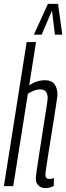

<svg xmlns="http://www.w3.org/2000/svg" viewBox="-22 -956 340 986"><path d="M211 -58Q211 -37 233 -37Q237 -37 242.5 -38Q248 -39 255 -42L254 -1Q242 5 232 7.5Q222 10 211 10Q190 10 176 -3Q162 -16 162 -39Q162 -48 166.5 -80Q171 -112 178 -157Q185 -202 192.5 -250.5Q200 -299 207 -343Q214 -387 218.5 -416.5Q223 -446 223 -451Q223 -470 215 -483.5Q207 -497 182 -497Q170 -497 152 -490.5Q134 -484 121 -474L46 0H-2L115 -740H163L128 -518Q167 -544 209 -544Q243 -544 258 -523.5Q273 -503 273 -471Q273 -464 268.5 -433.5Q264 -403 257 -358.5Q250 -314 242 -264.5Q234 -215 227 -170.5Q220 -126 215.5 -95.5Q211 -65 211 -58ZM152 -778 224 -936H276L298 -778H260L245 -902L192 -778Z"/></svg>

Font: Georama ExtraCondensed Light
Style: Italic
Weight: 300
Width: 2
Italic angle: -9°
Designer: Jean-Baptiste Levee
Foundry: Production Type
Version: Version 1.000